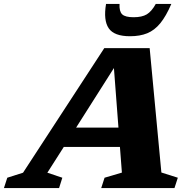

<svg xmlns="http://www.w3.org/2000/svg" viewBox="-84 -955 980 975"><path d="M735.5 -79 819 -52.5 802 0H430L447 -52.5L535 -78.5L525 -209H240L156.5 -78L232.5 -52.5L216 0H-64L-47 -52.5L33 -78L445.5 -710.5H676ZM302.5 -307H517.5L494.5 -609.5ZM594.5 -867.5Q637 -867.5 661.5 -882.2Q686 -897 707 -935H786Q759.5 -873 730 -837Q700.5 -801 663.5 -786Q626.5 -771 576 -771Q495.5 -771 468 -811.5Q440.5 -852 454.5 -935H523Q521 -897 536.5 -882.2Q552 -867.5 594.5 -867.5Z"/></svg>

Font: Newsreader Caption
Style: Bold Italic
Weight: 700
Italic angle: -17°
Designer: Hugues Gentile
Foundry: Production Type
Version: Version 1.001